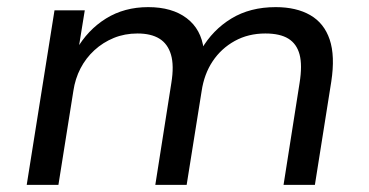

<svg xmlns="http://www.w3.org/2000/svg" viewBox="-20 -519 1035 539"><path d="M55 0 133 -490H218L200 -379H194Q226 -435 277.5 -467Q329 -499 396 -499Q463 -499 504 -468Q545 -437 552 -380H545Q577 -435 629.5 -467Q682 -499 754 -499Q812 -499 851 -476.5Q890 -454 905.5 -408Q921 -362 910 -290L864 0H776L821 -286Q829 -336 821 -366Q813 -396 789.5 -410.5Q766 -425 725 -425Q677 -425 639 -404Q601 -383 577 -347Q553 -311 546 -263L504 0H416L461 -286Q469 -335 460 -365.5Q451 -396 427.5 -410.5Q404 -425 366 -425Q330 -425 299.5 -412.5Q269 -400 245 -378Q221 -356 206 -327Q191 -298 186 -264L144 0Z"/></svg>

Font: Nunito Sans 10pt SemiExpanded
Style: Italic
Weight: 400
Width: 6
Italic angle: -9°
Designer: Vernon Adams
Foundry: Vernon Adams
Version: Version 3.101;gftools[0.9.27]